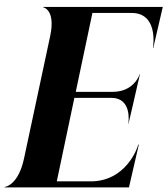

<svg xmlns="http://www.w3.org/2000/svg" viewBox="-36 -810 726 830"><path d="M667.5 -780H151V-778C154 -778 204.5 -765.5 181 -654.5L68 -125.5C44.5 -14.5 -9 -2 -16 -2V0H521.5L564 -184.5L561.5 -185C558 -168 507 -26 356 -26H209.5L285.5 -387H445.5C533.5 -387 520.5 -284 518.5 -275.5L519.5 -275L551.5 -412L537.5 -352.5L569 -489.5L568 -490C566 -481.5 539.5 -413 451.5 -413H291.5L363.5 -754H533C646.5 -754 627.5 -615 625 -603L626.5 -602.5L670 -790Z"/></svg>

Font: Beautique Display Medium
Style: Bold
Weight: 900
Italic angle: -12°
Designer: Nhat-Quang Ngo
Version: Version 1.100;Glyphs 3.2.3 (3260)